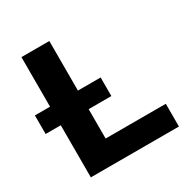

<svg xmlns="http://www.w3.org/2000/svg" viewBox="-161 -834 937 968"><g transform="rotate(-30 307.5 -350.0)"><path d="M93.3 0V-700H255.7V-132.3H606.1V0ZM5.2 -303.3V-411.5H387.9V-303.3Z"/></g></svg>

Font: Montserrat Alternates Thin
Style: Regular
Weight: 100
Designer: Julieta Ulanovsky
Foundry: Julieta Ulanovsky
Version: Version 9.000